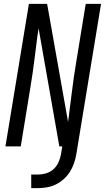

<svg xmlns="http://www.w3.org/2000/svg" viewBox="-20 -755 541 990"><path d="M141 215V145H176Q196 145 217 139Q238 133 255 118Q272 103 281 83Q290 63 294 43L301 0H286L179 -609Q177 -599 176 -589Q175 -579 173 -570L159 -459Q154 -418 148 -376.5Q142 -335 135 -294L87 0H8L129 -735H223L331 -126Q332 -136 333.5 -146Q335 -156 336 -165L350 -276Q355 -317 361 -358.5Q367 -400 374 -441L422 -735H501L373 43Q369 66 361 88.5Q353 111 340 131.5Q327 152 308 169Q289 186 267 196.5Q245 207 221.5 211Q198 215 175 215Z"/></svg>

Font: Iosevka SS18
Style: Italic
Weight: 400
Italic angle: -9°
Monospace: yes
Designer: Belleve Invis
Foundry: Belleve Invis
Version: Version 25.1.1; ttfautohint (v1.8.4)